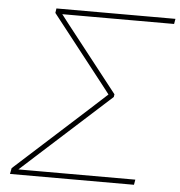

<svg xmlns="http://www.w3.org/2000/svg" viewBox="-52 -778 777 827"><g transform="rotate(5 336.5 -364.0)"><path d="M21.5 0 26.4 -25.4 341.8 -311.5Q352.1 -320.8 362.1 -330.1Q372.1 -339.4 382.1 -348.4Q392.1 -357.4 402.1 -366.7Q412.1 -376 422.4 -385.3L419.9 -370.6Q410.6 -382.8 401.1 -395Q391.6 -407.2 382.3 -419.2Q373 -431.2 363.3 -443.4L155.8 -708L158.7 -727.5H673.3L669.4 -705.1H250Q231.4 -705.1 212.6 -705.1Q193.8 -705.1 175.3 -705.1L180.2 -712.4Q187 -704.1 193.4 -695.6Q199.7 -687 206.3 -678.7Q212.9 -670.4 219.2 -662.1L439.9 -380.9L438 -369.1L123.5 -84Q111.3 -72.8 98.6 -61.3Q85.9 -49.8 73.2 -38.3Q60.5 -26.9 47.9 -15.1L45.9 -22.5Q68.8 -22.5 91.8 -22.5Q114.7 -22.5 137.2 -22.5H561.5L557.6 0Z"/></g></svg>

Font: Inter 17pt Thin
Style: Italic
Weight: 250
Italic angle: -9.3988°
Version: Version 4.001;git-66647c0bb